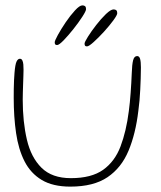

<svg xmlns="http://www.w3.org/2000/svg" viewBox="-20 -665 598 714"><path d="M241.5 29Q176.5 29 135.2 4.2Q94 -20.5 71.2 -65.2Q48.5 -110 39.8 -170Q31 -230 31 -301Q31 -317 31.2 -333.8Q31.5 -350.5 32.2 -366.5Q33 -382.5 34 -394.5Q36.5 -425.5 41.5 -436Q46.5 -446.5 54 -446.5Q60 -446.5 63 -440.5Q66 -434.5 66.8 -425Q67.5 -415.5 67.5 -405Q67.5 -397 67 -383.2Q66.5 -369.5 66 -353.5Q65.5 -337.5 65 -322Q64.5 -306.5 64.5 -294.5Q64.5 -212 80 -145.8Q95.5 -79.5 134.5 -41Q173.5 -2.5 243.5 -2.5Q320 -2.5 363.5 -33.5Q407 -64.5 428.2 -120.5Q449.5 -176.5 459 -251.5Q461 -267 462.8 -284.2Q464.5 -301.5 465.8 -319.5Q467 -337.5 468.2 -356.2Q469.5 -375 470 -393.5Q471 -425 475 -440.8Q479 -456.5 490 -456.5Q498 -456.5 501 -446Q504 -435.5 504 -414.5Q504 -393 503.2 -372Q502.5 -351 501.5 -330.8Q500.5 -310.5 498.8 -291Q497 -271.5 494.5 -253Q484.5 -168 458 -104.5Q431.5 -41 379.8 -6Q328 29 241.5 29ZM192.5 -497.5Q187.5 -497.5 185.5 -499.8Q183.5 -502 183.5 -508Q183.5 -513.5 195.2 -535Q207 -556.5 224.2 -582Q241.5 -607.5 258.8 -626.2Q276 -645 286.5 -645Q293 -645 296.5 -641.8Q300 -638.5 300 -631Q300 -624 286.2 -602.8Q272.5 -581.5 253.2 -557.2Q234 -533 216.8 -515.2Q199.5 -497.5 192.5 -497.5ZM303.5 -492.5Q298.5 -492.5 296.5 -494.8Q294.5 -497 294.5 -503Q294.5 -508.5 307 -528.5Q319.5 -548.5 337.8 -572Q356 -595.5 374 -612.8Q392 -630 402.5 -630Q409 -630 412.5 -626.8Q416 -623.5 416 -616Q416 -609 401.5 -589.2Q387 -569.5 366.8 -547.2Q346.5 -525 328.5 -508.8Q310.5 -492.5 303.5 -492.5Z"/></svg>

Font: Gluten Thin
Style: Regular
Weight: 100
Designer: Tyler Finck
Foundry: Etcetera Type Company
Version: Version 1.300